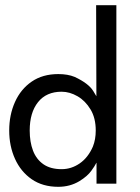

<svg xmlns="http://www.w3.org/2000/svg" viewBox="-20 -708 540 740"><path d="M204.5 12Q144.5 12 102.2 -17.2Q60 -46.5 37.8 -95.8Q15.5 -145 15.5 -205Q15.5 -265.5 37.8 -315Q60 -364.5 102.2 -393.5Q144.5 -422.5 204.5 -422.5Q241.5 -422.5 268 -411.5Q321.5 -386.5 339.5 -357Q348.5 -343 351.5 -337L350.5 -688H428.5V0H352V-80.5H351.5Q345 -67.5 332.5 -50.5Q317.5 -29 285.5 -9.5Q249.5 12 204.5 12ZM217.5 -56Q255 -56 287.2 -78.2Q319.5 -100.5 338 -143Q349 -170.5 349 -205Q349 -253 329 -286.2Q309 -319.5 278.8 -337Q248.5 -354.5 217.5 -354.5Q158.5 -354.5 126.5 -314.2Q94.5 -274 94.5 -205Q94.5 -161 107.2 -127.5Q120 -94 147.2 -75Q174.5 -56 217.5 -56Z"/></svg>

Font: Lucymar Sans
Style: Regular
Weight: 400
Foundry: The League of Moveable Type (original font) / Main changes by Cristiano Sobral with portions from Mirco Monsees
Version: Version 2.001;August 30, 2020;FontCreator 13.0.0.2681 64-bit